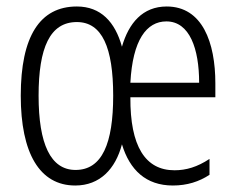

<svg xmlns="http://www.w3.org/2000/svg" viewBox="-20 -562 729 592"><path d="M494 -542C420 -542 377 -491 356 -418C335 -494 291 -542 217 -542C103 -542 44 -450 44 -267C44 -90 102 10 212 10C288 10 336 -41 356 -117C380 -38 430 10 513 10C557 10 594 -2 626 -23V-72C588 -47 554 -37 518 -37C428 -37 381 -111 382 -262H644V-305C644 -431 604 -542 494 -542ZM493 -496C565 -496 594 -411 594 -307H382C389 -439 432 -496 493 -496ZM217 -494C295 -494 329 -415 329 -267C329 -120 295 -38 213 -38C136 -38 99 -118 99 -267C99 -415 134 -494 217 -494Z"/></svg>

Font: Noto Sans Lao Looped ExtraCondensed Light
Style: Regular
Weight: 300
Width: 2
Designer: Mark Frömberg, Ben Mitchell
Foundry: The Fontpad Ltd
Version: Version 1.002